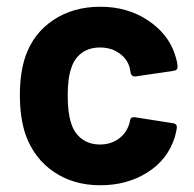

<svg xmlns="http://www.w3.org/2000/svg" viewBox="-20 -542 577 570"><path d="M278 8Q198 8 139.5 -32Q81 -72 56 -142Q39 -192 39 -260Q39 -327 56 -376Q80 -444 139 -483Q198 -522 278 -522Q358 -522 418.5 -482Q479 -442 499 -381Q507 -357 507 -345V-343Q507 -334 497 -332L382 -315H380Q371 -315 368 -325L365 -341Q358 -367 334 -384Q310 -401 277 -401Q245 -401 223 -385Q201 -369 192 -341Q181 -311 181 -259Q181 -207 191 -177Q200 -147 222.5 -130Q245 -113 277 -113Q308 -113 331.5 -129.5Q355 -146 364 -175Q365 -177 365 -181Q366 -182 366 -184Q367 -194 377 -194Q378 -194 380 -194L495 -176Q505 -174 505 -165Q505 -157 499 -135Q478 -68 417.5 -30Q357 8 278 8Z"/></svg>

Font: LinhAnh
Style: Bold
Weight: 700
Designer: Jeremy Tribby
Foundry: Tribby Type
Version: Version 1.408